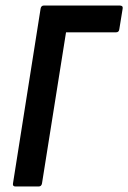

<svg xmlns="http://www.w3.org/2000/svg" viewBox="-20 -675 464 695"><path d="M36 0Q25 0 27 -11L127 -644Q129 -655 139 -655H413Q426 -655 424 -644L412 -570Q411 -558 400 -558H219L132 -11Q130 0 120 0Z"/></svg>

Font: Sofia Sans Condensed
Style: Bold Italic
Weight: 700
Italic angle: -9°
Version: Version 4.100